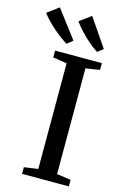

<svg xmlns="http://www.w3.org/2000/svg" viewBox="-220 -1056 714 1118"><g transform="rotate(15 137.0 -497.0)"><path d="M117.5 -52V-689L33.5 -702V-743H315.5V-702L231 -689V-51.5L315.5 -39.5V0H33.5V-40ZM87 -799Q69 -809.5 46.8 -826Q24.5 -842.5 1.8 -862.5Q-21 -882.5 -40.8 -903Q-60.5 -923.5 -73.5 -942L-4.5 -993.5L122 -826.5L88 -799ZM271 -799Q247 -813.5 218.8 -838Q190.5 -862.5 164.2 -890.5Q138 -918.5 120.5 -943L190 -994L305.5 -825L272 -799Z"/></g></svg>

Font: Merriweather 60pt Medium
Style: Regular
Weight: 500
Version: Version 2.100